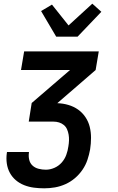

<svg xmlns="http://www.w3.org/2000/svg" viewBox="-20 -799 640 1042"><path d="M220 223Q192 223 164.5 219.5Q137 216 111.5 206Q86 196 66 179Q46 162 33.5 139Q21 116 17 88.5Q13 61 17 32L18 26H137V29Q134 49 138.5 68Q143 87 156.5 99.5Q170 112 189.5 117Q209 122 229 122Q252 122 275 112Q298 102 314.5 83.5Q331 65 339.5 42Q348 19 351 -4Q354 -21 354.5 -37Q355 -53 352.5 -68Q350 -83 344 -97Q338 -111 326.5 -120.5Q315 -130 300.5 -134.5Q286 -139 270 -139H136L152 -240L360 -419H94L111 -520H516L499 -419L291 -239Q322 -238 351 -229.5Q380 -221 403.5 -204.5Q427 -188 443.5 -163.5Q460 -139 467 -110.5Q474 -82 474 -51Q474 -20 469 12Q464 40 454.5 68.5Q445 97 427.5 122.5Q410 148 386.5 168Q363 188 335 200.5Q307 213 278 218Q249 223 220 223ZM285 -600 203 -739 262 -774 352 -661 481 -779 530 -735 401 -600Z"/></svg>

Font: Iosevka Aile Oblique
Style: Bold
Weight: 700
Italic angle: -9°
Designer: Belleve Invis
Foundry: Belleve Invis
Version: Version 31.1.0; ttfautohint (v1.8.4)